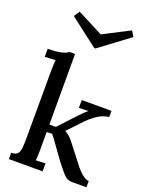

<svg xmlns="http://www.w3.org/2000/svg" viewBox="-182 -1104 921 1194"><g transform="rotate(20 278.0 -507.0)"><path d="M32 0V-42Q62 -42 73.5 -56Q85 -70 87.5 -95Q90 -120 90 -153L91 -605Q91 -622 91.5 -639.5Q92 -657 94 -677Q77 -676 58 -675.5Q39 -675 24 -674V-727Q68 -727 94.5 -731.5Q121 -736 136 -742Q151 -748 157 -755H195V-288H238L343 -401Q359 -417 371 -429Q383 -441 395 -450L332 -448V-500H529V-459Q494 -455 465.5 -438.5Q437 -422 414 -401Q391 -380 375 -362L301 -284Q320 -275 334 -261.5Q348 -248 364 -227L434 -137Q439 -131 450.5 -115.5Q462 -100 478 -83Q494 -66 511.5 -54Q529 -42 545 -42V0H446Q417 0 392.5 -27Q368 -54 339 -92Q315 -124 295 -152.5Q275 -181 258.5 -204Q242 -227 230 -240L195 -238V-124Q195 -106 194.5 -87.5Q194 -69 191 -50Q207 -51 224 -51.5Q241 -52 255 -53V0ZM295 -830 107 -974 132 -1012 303 -924 478 -1014 500 -978 302 -830Z"/></g></svg>

Font: Lora Medium
Style: Regular
Weight: 500
Designer: Olga Karpushina, Alexei Vanyashin (Cyrillic)
Foundry: Cyreal
Version: Version 3.004